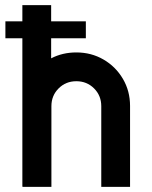

<svg xmlns="http://www.w3.org/2000/svg" viewBox="-20 -726 591 747"><path d="M1 -643H67V-706H179V-643H314V-577H179V-499Q223 -522 277 -522Q335 -522 382.5 -494.5Q430 -467 458 -419.5Q486 -372 486 -314V1H374V-313Q374 -354 346 -382Q318 -410 277 -410Q236 -410 208 -382Q180 -354 180 -313V1H68V0H67V-577H1Z"/></svg>

Font: Lineal Medium
Style: Regular
Weight: 600
Designer: Created by Frank Adebiaye with contributions from Anton Moglia & Ariel Martín Pérez
Created by Frank ADEBIAYE with FontF
Foundry: Velvetyne Type Foundry
Version: Version 2.000